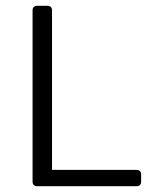

<svg xmlns="http://www.w3.org/2000/svg" viewBox="-20 -645 526 665"><path d="M92.8 -609.4V-15.6C92.8 -5.9 98.6 0 108.4 0H453.1C462.9 0 468.8 -5.9 468.8 -15.6V-41C468.8 -50.8 462.9 -56.6 453.1 -56.6H160.2V-609.4C160.2 -619.1 154.3 -625 144.5 -625H108.4C98.6 -625 92.8 -619.1 92.8 -609.4Z"/></svg>

Font: Ed Sans Neue Light
Style: Regular
Weight: 300
Designer: Stephen Hutchings
Version: Version 1.004;PS 001.004;hotconv 1.0.88;makeotf.lib2.5.64775